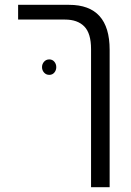

<svg xmlns="http://www.w3.org/2000/svg" viewBox="-20 -575 543 795"><path d="M357 -372Q357 -437 329 -465.5Q301 -494 249 -494H55V-555H266Q434 -555 434 -369V200H357ZM213 -297Q213 -284 205 -274.5Q197 -265 184 -265Q171 -265 162.5 -274.5Q154 -284 154 -297Q154 -310 162.5 -319.5Q171 -329 184 -329Q197 -329 205 -319.5Q213 -310 213 -297Z"/></svg>

Font: Assistant-zap
Style: zap
Weight: 400
Designer: Hebrew By Ben Nathan, Latin by Paul Hunt
Version: Version 2.001